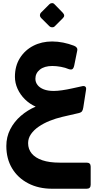

<svg xmlns="http://www.w3.org/2000/svg" viewBox="-20 -818 620 1213"><path d="M309.7 374.4Q223.6 374.4 158.1 340.2Q92.6 306.1 56.3 245.5Q20 184.9 20 104.2Q20 47.2 44.7 -1.1Q69.4 -49.4 111.8 -86.1Q154.3 -122.8 205.4 -144.3Q168 -160.8 138 -190.1Q108 -219.5 91.1 -256.7Q74.3 -293.9 74.3 -332.9Q74.3 -401.1 105.8 -451.2Q137.4 -501.4 190.4 -528.7Q243.5 -556 309.1 -556Q344.1 -556 379.4 -548.9Q414.6 -541.7 447.2 -529.2Q459.4 -524.5 465 -516.5Q470.6 -508.5 467.5 -496.1L449 -404.5Q445 -386.5 437.4 -381.4Q429.9 -376.3 413.5 -381.6Q393.5 -390.5 364.9 -395.8Q336.2 -401.1 310.7 -401.1Q260.6 -401.1 232.1 -378.4Q203.6 -355.6 203.6 -320.5Q203.6 -298.6 217.1 -281.1Q230.6 -263.5 256.6 -253.4Q282.5 -243.4 319.6 -243.4Q341.5 -243.4 371.7 -247.7Q401.9 -252 435.2 -259.4Q468.6 -266.9 500.5 -273.7Q512.6 -276.1 519.2 -270.4Q525.7 -264.6 523.7 -251.4L506.2 -138.9Q503.9 -123.6 498.5 -115.5Q493.1 -107.4 477.1 -103.5L373.2 -79.6Q332.4 -70 294 -54.6Q255.6 -39.1 224.9 -18.1Q194.1 2.9 175.9 29.1Q157.6 55.3 157.6 86.6Q157.6 124.3 180.4 151.8Q203.1 179.3 247.3 194.4Q291.5 209.5 356.7 209.5H527.4Q552.9 209.5 552.9 235V348.9Q552.9 374.4 527.4 374.4ZM325.4 -651.4Q318.9 -644.9 308.8 -645.4Q298.7 -645.9 291.9 -652.4L239.2 -705Q232.1 -712.5 232.1 -721.9Q232.1 -731.4 239.2 -738.5L291.9 -791.1Q298.7 -798 308.3 -798.3Q317.9 -798.6 324.4 -791.1L375.7 -738.5Q394 -720 378 -704Z"/></svg>

Font: Rubik Light
Style: Italic
Weight: 300
Italic angle: -12°
Designer: Hubert and Fischer
Foundry: Hubert and Fischer
Version: Version 2.300;gftools[0.9.30]